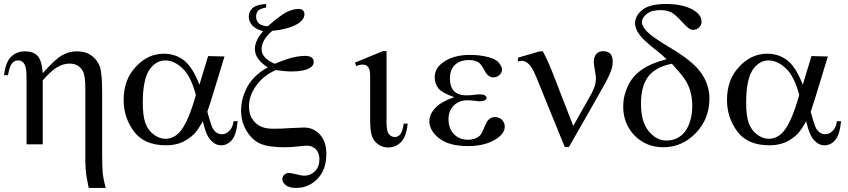

<svg xmlns="http://www.w3.org/2000/svg" viewBox="-20 -714 4198 950"><path d="M111.3 0Q111.3 -82 111.3 -327.1Q111.3 -369.1 105.5 -384.8Q100.6 -401.4 90.8 -408.2Q82 -415 69.3 -415Q51.8 -415 40 -401.4Q27.3 -386.7 19.5 -341.8Q13.7 -341.8 0 -341.8Q7.8 -407.2 35.2 -433.6Q62.5 -460 104.5 -460Q144.5 -460 166 -437.5Q187.5 -414.1 191.4 -351.6Q253.9 -422.9 289.1 -441.4Q323.2 -460 359.4 -460Q405.3 -460 434.6 -437.5Q463.9 -416 475.6 -379.9Q485.4 -344.7 485.4 -255.9Q485.4 -157.2 485.4 41Q485.4 114.3 488.3 144.5Q492.2 175.8 502.9 215.8Q474.6 215.8 418.9 215.8Q409.2 168.9 407.2 155.3Q402.3 118.2 402.3 84Q402.3 -35.2 402.3 -273.4Q402.3 -340.8 389.6 -362.3Q369.1 -399.4 324.2 -399.4Q293.9 -399.4 263.7 -381.8Q234.4 -365.2 191.4 -316.4Q191.4 -210.9 191.4 0Q170.9 0 111.3 0Z M1009.8 -436.5Q1029.3 -435.5 1090.8 -434.6Q1074.2 -381.8 1026.4 -223.6Q1020.5 -204.1 1005.9 -161.1Q1025.4 -89.8 1034.2 -76.2Q1051.8 -49.8 1078.1 -49.8Q1098.6 -49.8 1114.3 -66.4Q1130.9 -81.1 1135.7 -114.3Q1142.6 -114.3 1156.2 -114.3Q1149.4 -46.9 1127 -20.5Q1104.5 4.9 1074.2 4.9Q1045.9 4.9 1024.4 -18.6Q1001 -40 983.4 -114.3Q960.9 -73.2 941.4 -51.8Q912.1 -23.4 877.9 -8.8Q844.7 4.9 801.8 4.9Q694.3 4.9 643.6 -62.5Q591.8 -131.8 591.8 -218.8Q591.8 -321.3 652.3 -383.8Q710.9 -448.2 791 -448.2Q846.7 -448.2 889.6 -416Q932.6 -382.8 966.8 -294.9Q981.4 -341.8 1009.8 -436.5ZM949.2 -244.1Q923.8 -338.9 881.8 -377Q840.8 -415 797.9 -415Q749 -415 716.8 -365.2Q686.5 -315.4 686.5 -206.1Q686.5 -140.6 699.2 -105.5Q712.9 -68.4 741.2 -47.9Q768.6 -27.3 798.8 -27.3Q837.9 -27.3 868.2 -59.6Q910.2 -105.5 949.2 -244.1Z M1296.9 -694.3Q1296.9 -689.5 1296.9 -676.8Q1268.6 -671.9 1256.8 -661.1Q1247.1 -648.4 1247.1 -632.8Q1247.1 -612.3 1260.7 -598.6Q1274.4 -585.9 1304.7 -584Q1360.4 -632.8 1394.5 -652.3Q1429.7 -669.9 1457 -669.9Q1469.7 -669.9 1478.5 -663.1Q1486.3 -655.3 1486.3 -644.5Q1486.3 -620.1 1460.9 -601.6Q1418 -570.3 1327.1 -561.5Q1274.4 -516.6 1274.4 -470.7Q1274.4 -425.8 1339.8 -398.4Q1387.7 -418.9 1424.8 -428.7Q1462.9 -437.5 1488.3 -437.5Q1510.7 -437.5 1521.5 -429.7Q1532.2 -420.9 1532.2 -407.2Q1532.2 -389.6 1514.6 -378.9Q1484.4 -360.4 1422.9 -360.4Q1404.3 -360.4 1385.7 -362.3Q1366.2 -364.3 1344.7 -367.2Q1285.2 -341.8 1249 -292Q1211.9 -242.2 1211.9 -187.5Q1211.9 -145.5 1231.4 -121.1Q1251 -93.8 1281.2 -84Q1298.8 -77.1 1336.9 -77.1Q1376 -77.1 1415 -80.1Q1466.8 -83 1484.4 -83Q1531.2 -83 1562.5 -48.8Q1594.7 -13.7 1594.7 46.9Q1594.7 125 1551.8 169.9Q1507.8 215.8 1445.3 215.8Q1411.1 215.8 1393.6 202.1Q1377 187.5 1377 172.9Q1377 160.2 1385.7 151.4Q1395.5 141.6 1410.2 141.6Q1419.9 141.6 1446.3 148.4Q1472.7 155.3 1484.4 155.3Q1515.6 155.3 1539.1 132.8Q1560.5 110.4 1560.5 74.2Q1560.5 43.9 1543 24.4Q1524.4 6.8 1500 6.8Q1485.4 6.8 1453.1 10.7Q1419.9 14.6 1386.7 14.6Q1309.6 14.6 1268.6 -2.9Q1227.5 -20.5 1200.2 -66.4Q1172.9 -110.4 1172.9 -167Q1172.9 -226.6 1204.1 -285.2Q1235.4 -341.8 1304.7 -380.9Q1241.2 -420.9 1241.2 -471.7Q1241.2 -513.7 1282.2 -559.6Q1247.1 -568.4 1228.5 -587.9Q1210.9 -608.4 1210.9 -630.9Q1210.9 -656.2 1229.5 -673.8Q1249 -691.4 1296.9 -694.3Z M1977.5 -102.5Q1982.4 -102.5 1997.1 -102.5Q1991.2 -39.1 1964.8 -11.7Q1938.5 15.6 1900.4 15.6Q1873 15.6 1852.5 1Q1831.1 -12.7 1821.3 -38.1Q1811.5 -62.5 1811.5 -120.1Q1811.5 -123 1811.5 -126Q1811.5 -194.3 1811.5 -332Q1811.5 -363.3 1806.6 -373Q1802.7 -383.8 1792 -390.6Q1787.1 -394.5 1770.5 -394.5Q1764.6 -394.5 1742.2 -387.7Q1740.2 -393.6 1736.3 -404.3Q1770.5 -418 1874 -460.9Q1878.9 -460.9 1892.6 -460.9Q1892.6 -372.1 1892.6 -106.4Q1892.6 -63.5 1904.3 -50.8Q1915 -36.1 1934.6 -36.1Q1949.2 -36.1 1960.9 -49.8Q1971.7 -62.5 1977.5 -102.5Z M2227.5 -233.4Q2169.9 -252.9 2149.4 -276.4Q2130.9 -299.8 2130.9 -332Q2130.9 -374 2168 -402.3Q2220.7 -442.4 2304.7 -442.4Q2354.5 -442.4 2395.5 -431.6Q2435.5 -420.9 2449.2 -402.3Q2463.9 -384.8 2463.9 -369.1Q2463.9 -354.5 2451.2 -342.8Q2438.5 -331.1 2420.9 -331.1Q2395.5 -331.1 2377.9 -364.3Q2359.4 -398.4 2347.7 -405.3Q2328.1 -417 2300.8 -417Q2256.8 -417 2230.5 -392.6Q2206.1 -368.2 2206.1 -326.2Q2206.1 -285.2 2226.6 -262.7Q2249 -242.2 2285.2 -242.2Q2298.8 -242.2 2313.5 -243.2Q2337.9 -247.1 2351.6 -247.1Q2373 -247.1 2378.9 -242.2Q2387.7 -236.3 2387.7 -230.5Q2387.7 -222.7 2380.9 -219.7Q2373 -212.9 2350.6 -212.9Q2345.7 -212.9 2334 -214.8Q2308.6 -217.8 2292 -217.8Q2252 -217.8 2225.6 -192.4Q2199.2 -166 2199.2 -125Q2199.2 -76.2 2226.6 -49.8Q2252.9 -22.5 2295.9 -22.5Q2331.1 -22.5 2353.5 -42Q2365.2 -53.7 2378.9 -90.8Q2389.6 -114.3 2395.5 -120.1Q2410.2 -134.8 2428.7 -134.8Q2448.2 -134.8 2462.9 -122.1Q2477.5 -107.4 2477.5 -86.9Q2477.5 -55.7 2438.5 -28.3Q2382.8 8.8 2295.9 8.8Q2203.1 8.8 2154.3 -28.3Q2104.5 -67.4 2104.5 -114.3Q2104.5 -147.5 2131.8 -177.7Q2157.2 -208 2227.5 -233.4Z M2816.4 -90.8Q2838.9 -130.9 2906.2 -250Q2928.7 -291 2928.7 -324.2Q2928.7 -338.9 2923.8 -364.3Q2918 -395.5 2918 -408.2Q2918 -431.6 2930.7 -447.3Q2944.3 -460.9 2963.9 -460.9Q2986.3 -460.9 3000 -448.2Q3011.7 -433.6 3011.7 -410.2Q3011.7 -390.6 3006.8 -375Q2998 -344.7 2972.7 -298.8Q2949.2 -256.8 2901.4 -172.9Q2874 -126 2794.9 13.7Q2790 13.7 2774.4 13.7Q2743.2 -63.5 2648.4 -295.9Q2619.1 -371.1 2605.5 -386.7Q2585 -413.1 2561.5 -413.1Q2553.7 -413.1 2543 -410.2Q2543 -414.1 2543 -423.8Q2543 -424.8 2543 -428.7Q2570.3 -436.5 2651.4 -460Q2654.3 -460 2666 -460Q2692.4 -410.2 2714.8 -352.5Q2749 -265.6 2816.4 -90.8Z M3278.3 -420.9Q3258.8 -440.4 3236.3 -458Q3165 -512.7 3143.6 -543Q3122.1 -573.2 3122.1 -598.6Q3122.1 -636.7 3159.2 -666Q3195.3 -694.3 3275.4 -694.3Q3367.2 -694.3 3418.9 -659.2Q3451.2 -636.7 3451.2 -606.4Q3451.2 -589.8 3439.5 -579.1Q3427.7 -566.4 3409.2 -566.4Q3398.4 -566.4 3390.6 -572.3Q3378.9 -579.1 3348.6 -612.3Q3318.4 -644.5 3300.8 -653.3Q3277.3 -664.1 3247.1 -664.1Q3203.1 -664.1 3180.7 -645.5Q3156.2 -627 3156.2 -604.5Q3156.2 -583 3182.6 -556.6Q3208 -530.3 3297.9 -476.6Q3410.2 -410.2 3450.2 -351.6Q3490.2 -293.9 3490.2 -226.6Q3490.2 -126 3422.9 -55.7Q3354.5 14.6 3261.7 14.6Q3177.7 14.6 3120.1 -43Q3063.5 -101.6 3063.5 -187.5Q3063.5 -239.3 3086.9 -289.1Q3109.4 -336.9 3155.3 -369.1Q3201.2 -401.4 3278.3 -420.9ZM3304.7 -398.4Q3228.5 -384.8 3189.5 -337.9Q3151.4 -290 3151.4 -201.2Q3151.4 -111.3 3189.5 -65.4Q3227.5 -18.6 3277.3 -18.6Q3336.9 -18.6 3372.1 -66.4Q3405.3 -116.2 3405.3 -191.4Q3405.3 -230.5 3394.5 -266.6Q3382.8 -302.7 3365.2 -326.2Q3353.5 -343.8 3304.7 -398.4Z M3995.1 -436.5Q4014.6 -435.5 4076.2 -434.6Q4059.6 -381.8 4011.7 -223.6Q4005.9 -204.1 3991.2 -161.1Q4010.7 -89.8 4019.5 -76.2Q4037.1 -49.8 4063.5 -49.8Q4084 -49.8 4099.6 -66.4Q4116.2 -81.1 4121.1 -114.3Q4127.9 -114.3 4141.6 -114.3Q4134.8 -46.9 4112.3 -20.5Q4089.8 4.9 4059.6 4.9Q4031.2 4.9 4009.8 -18.6Q3986.3 -40 3968.8 -114.3Q3946.3 -73.2 3926.8 -51.8Q3897.5 -23.4 3863.3 -8.8Q3830.1 4.9 3787.1 4.9Q3679.7 4.9 3628.9 -62.5Q3577.1 -131.8 3577.1 -218.8Q3577.1 -321.3 3637.7 -383.8Q3696.3 -448.2 3776.4 -448.2Q3832 -448.2 3875 -416Q3918 -382.8 3952.1 -294.9Q3966.8 -341.8 3995.1 -436.5ZM3934.6 -244.1Q3909.2 -338.9 3867.2 -377Q3826.2 -415 3783.2 -415Q3734.4 -415 3702.1 -365.2Q3671.9 -315.4 3671.9 -206.1Q3671.9 -140.6 3684.6 -105.5Q3698.2 -68.4 3726.6 -47.9Q3753.9 -27.3 3784.2 -27.3Q3823.2 -27.3 3853.5 -59.6Q3895.5 -105.5 3934.6 -244.1Z"/></svg>

Font: Griech2
Style: Regular
Weight: 400
Version: 001.007